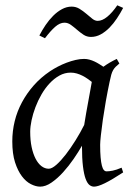

<svg xmlns="http://www.w3.org/2000/svg" viewBox="-20 -677 490 717"><path d="M294.4 -210.4Q297.9 -232.4 302 -256.1Q306.2 -279.8 310.3 -301.8Q314.5 -323.7 317.6 -342Q320.8 -360.4 322.8 -371.1Q315.4 -377 306.6 -383.1Q297.9 -389.2 287.8 -394.3Q277.8 -399.4 266.8 -402.6Q255.9 -405.8 244.1 -405.8Q221.7 -405.8 201.9 -394.8Q182.1 -383.8 165.3 -365.7Q148.4 -347.7 135 -324.5Q121.6 -301.3 112.3 -276.6Q103 -252 97.9 -228Q92.8 -204.1 92.8 -185.1Q92.8 -153.3 98.1 -127.9Q103.5 -102.5 112.8 -84.5Q122.1 -66.4 134.8 -56.6Q147.5 -46.9 162.1 -46.9Q173.8 -46.9 190.7 -61.8Q207.5 -76.7 225.8 -100.3Q244.1 -124 262.2 -153.1Q280.3 -182.1 294.4 -210.4ZM439.9 -33.2Q397.5 -5.4 371.3 7.3Q345.2 20 331.1 20Q322.3 20 314.2 13.9Q306.2 7.8 299.8 -9Q293.5 -25.9 289.8 -55.7Q286.1 -85.4 286.1 -132.8Q273.4 -110.4 255.1 -83.7Q236.8 -57.1 215.8 -33.9Q194.8 -10.7 172.6 4.6Q150.4 20 129.9 20Q113.8 20 95.5 10.7Q77.1 1.5 61.8 -18.8Q46.4 -39.1 36.1 -71Q25.9 -103 25.9 -148.9Q25.9 -187.5 34.9 -224.4Q43.9 -261.2 62 -294.9Q80.1 -328.6 106.2 -358.2Q132.3 -387.7 167 -411.1Q180.2 -419.9 196 -428.2Q211.9 -436.5 228.8 -442.9Q245.6 -449.2 262.2 -453.1Q278.8 -457 293.9 -457Q304.2 -457 314 -454.3Q323.7 -451.7 333 -447.3Q342.3 -442.9 350.6 -437.7Q358.9 -432.6 366.2 -427.7Q377.4 -436 390.1 -443.4Q402.8 -450.7 416 -457L425.8 -439.9Q417.5 -433.1 412.1 -427.7Q406.7 -422.4 402.6 -415.3Q398.4 -408.2 395.5 -397.9Q392.6 -387.7 389.2 -371.1Q381.8 -335.9 375.2 -299.1Q368.7 -262.2 364 -229.5Q359.4 -196.8 356.7 -171.9Q354 -147 354 -136.2Q354 -108.4 355.7 -89.4Q357.4 -70.3 360.4 -58.8Q363.3 -47.4 367.7 -42.2Q372.1 -37.1 377.9 -37.1Q387.7 -37.1 401.1 -39.8Q414.6 -42.5 434.1 -50.8ZM439.9 -647.5Q429.7 -627.9 416.7 -608.4Q403.8 -588.9 388.7 -573.5Q373.5 -558.1 356.2 -548.6Q338.9 -539.1 319.8 -539.1Q304.2 -539.1 291.7 -547.4Q279.3 -555.7 267.8 -565.7Q256.3 -575.7 244.9 -584Q233.4 -592.3 220.7 -592.3Q203.6 -592.3 186 -576.9Q168.5 -561.5 147.9 -534.2L127 -544.4Q137.2 -564 150.1 -583.3Q163.1 -602.5 178.5 -617.9Q193.8 -633.3 211.4 -642.8Q229 -652.3 247.6 -652.3Q263.7 -652.3 277.1 -644Q290.5 -635.7 302.2 -625.7Q314 -615.7 324.2 -607.4Q334.5 -599.1 344.7 -599.1Q361.8 -599.1 380.6 -614.5Q399.4 -629.9 418 -657.2Z"/></svg>

Font: Gentium Basic
Style: Italic
Weight: 400
Italic angle: -8°
Designer: J. Victor Gaultney and Annie Olsen
Foundry: SIL International
Version: Version 1.102; 2013; Maintenance release